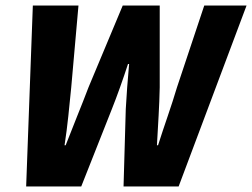

<svg xmlns="http://www.w3.org/2000/svg" viewBox="-20 -670 906 690"><path d="M74 0 98 -650H262L236 -356Q231 -305 225.5 -252.5Q220 -200 212 -148H216Q236 -200 257.5 -253Q279 -306 298 -356L421 -650H554V-356Q553 -307 550 -254Q547 -201 544 -148H548Q565 -201 583 -253.5Q601 -306 616 -356L714 -650H866L622 0H424L432 -278Q434 -313 437 -355.5Q440 -398 444 -440H440Q427 -400 411.5 -356.5Q396 -313 382 -278L272 0Z"/></svg>

Font: Source Sans 3 ExtraLight Black
Style: Italic
Weight: 900
Italic angle: -11°
Version: Version 3.052;hotconv 1.1.0;makeotfexe 2.6.0